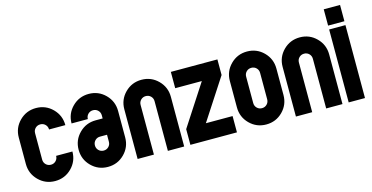

<svg xmlns="http://www.w3.org/2000/svg" viewBox="-64 -877 2262 1167"><g transform="rotate(-15 1067.0 -293.0)"><path d="M19.5 -146.5V-312.5Q19.5 -373.5 62.3 -416.3Q105 -459 166 -459Q227.1 -459 269.8 -416.3Q312.5 -373.5 312.5 -312.5H210Q210 -331.1 197.3 -343.8Q184.6 -356.4 166 -356.4Q147.5 -356.4 134.8 -343.8Q122.1 -331.1 122.1 -312.5V-146.5Q122.1 -127.9 134.8 -115.2Q147.5 -102.5 166 -102.5Q184.6 -102.5 197.3 -115.2Q210 -127.9 210 -146.5H312.5Q312.5 -85.4 269.8 -42.7Q227.1 0 166 0Q105 0 62.3 -42.7Q19.5 -85.4 19.5 -146.5Z M542 -146.5V-190.4H498Q479.5 -190.4 466.8 -177.7Q454.1 -165 454.1 -146.5Q454.1 -127.9 466.8 -115.2Q479.5 -102.5 498 -102.5Q516.6 -102.5 529.3 -115.2Q542 -127.9 542 -146.5ZM351.6 -146.5Q351.6 -207.5 394.3 -250.2Q437 -293 498 -293H542V-312.5Q542 -331.1 529.3 -343.8Q516.6 -356.4 498 -356.4Q479.5 -356.4 466.8 -343.8Q454.1 -331.1 454.1 -312.5H351.6Q351.6 -373.5 394.3 -416.3Q437 -459 498 -459Q559.1 -459 601.8 -416.3Q644.5 -373.5 644.5 -312.5V-146.5Q644.5 -85.4 601.8 -42.7Q559.1 0 498 0Q437 0 394.3 -42.7Q351.6 -85.4 351.6 -146.5Z M786.1 -312.5V0H683.6V-312.5Q683.6 -373.5 726.3 -416.3Q769 -459 830.1 -459Q891.1 -459 933.8 -416.3Q976.6 -373.5 976.6 -312.5V0H874V-312.5Q874 -331.1 861.3 -343.8Q848.6 -356.4 830.1 -356.4Q811.5 -356.4 798.8 -343.8Q786.1 -331.1 786.1 -312.5Z M1183.1 -356.4H1015.6V-459H1308.6V-360.8L1305.7 -356.4L1140.6 -102.5H1308.6V0H1015.6V-98.6L1018.1 -102.5Z M1538.1 -312.5Q1538.1 -331.1 1525.4 -343.8Q1512.7 -356.4 1494.1 -356.4Q1475.6 -356.4 1462.9 -343.8Q1450.2 -331.1 1450.2 -312.5V-146.5Q1450.2 -127.9 1462.9 -115.2Q1475.6 -102.5 1494.1 -102.5Q1512.7 -102.5 1525.4 -115.2Q1538.1 -127.9 1538.1 -146.5ZM1347.7 -312.5Q1347.7 -373.5 1390.4 -416.3Q1433.1 -459 1494.1 -459Q1555.2 -459 1597.9 -416.3Q1640.6 -373.5 1640.6 -312.5V-146.5Q1640.6 -85.4 1597.9 -42.7Q1555.2 0 1494.1 0Q1433.1 0 1390.4 -42.7Q1347.7 -85.4 1347.7 -146.5Z M1782.2 -312.5V0H1679.7V-312.5Q1679.7 -373.5 1722.4 -416.3Q1765.1 -459 1826.2 -459Q1887.2 -459 1929.9 -416.3Q1972.7 -373.5 1972.7 -312.5V0H1870.1V-312.5Q1870.1 -331.1 1857.4 -343.8Q1844.7 -356.4 1826.2 -356.4Q1807.6 -356.4 1794.9 -343.8Q1782.2 -331.1 1782.2 -312.5Z M2114.3 -459V0H2011.7V-459ZM2011.7 -483.4V-585.9H2114.3V-483.4Z"/></g></svg>

Font: NAYAKA
Style: Regular
Weight: 400
Designer: R.S. Wihananto
Foundry: R.S. Wihananto
Version: Version 1.92